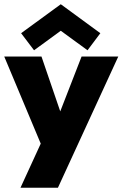

<svg xmlns="http://www.w3.org/2000/svg" viewBox="-25 -677 580 905"><path d="M259 -152 359.5 -410.5H532.5L248 208H71.5L167 0L-5 -410.5H170.5ZM387.5 -440 261.5 -532 135.5 -440 74.5 -520.5 261.5 -657 448 -520.5Z"/></svg>

Font: League Spartan Thin ExtraBold
Style: Regular
Weight: 800
Version: Version 2.002